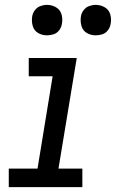

<svg xmlns="http://www.w3.org/2000/svg" viewBox="-20 -768 476 788"><path d="M16 0H318V-76H220L295 -530H98V-455H196L134 -76H16ZM373 -623Q387 -623 400.5 -627.5Q414 -632 423 -644Q432 -656 434 -670Q438 -690 432.5 -709Q427 -728 410 -738Q393 -748 373 -748Q359 -748 345.5 -743Q332 -738 323 -726Q314 -714 312 -700Q309 -680 314.5 -661Q320 -642 336.5 -632.5Q353 -623 373 -623ZM173 -623Q187 -623 200.5 -627.5Q214 -632 223 -644Q232 -656 234 -670Q238 -690 232.5 -709Q227 -728 210 -738Q193 -748 173 -748Q159 -748 145.5 -743Q132 -738 123 -726Q114 -714 112 -700Q109 -680 114.5 -661Q120 -642 136.5 -632.5Q153 -623 173 -623Z"/></svg>

Font: Iosevka Sparkle Oblique
Style: Regular
Weight: 400
Italic angle: -9°
Designer: Belleve Invis
Foundry: Belleve Invis
Version: Version 4.5.0; ttfautohint (v1.8.3)